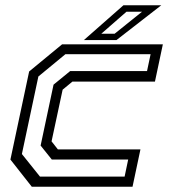

<svg xmlns="http://www.w3.org/2000/svg" viewBox="-20 -708 665 728"><path d="M100.5 0 19.5 -103 90.5 -437 215.5 -540H597.5L567.5 -398.5H254.5L217.5 -368L175.5 -172L199.5 -141.5H512.5L482.5 0ZM131.5 -38.5H452.5L466 -103H176.5L134 -156L183 -387L246 -438.5H537.5L551 -502.5H228L125.5 -418L63 -124ZM298 -556 448 -688H591.5L421.5 -556ZM364 -580H414.5L518.5 -663.5H459.5Z"/></svg>

Font: Tourney
Style: Italic
Weight: 400
Italic angle: -12°
Version: Version 1.015